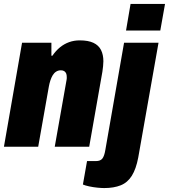

<svg xmlns="http://www.w3.org/2000/svg" viewBox="-23 -745 858 975"><path d="M-3 0 89 -528H238V-462H243Q261 -488 282 -505Q303 -522 328 -531Q353 -540 382 -540Q425 -540 451.5 -527.5Q478 -515 490 -491Q502 -467 502 -434Q502 -422 500.5 -409Q499 -396 497 -381L430 0H255L315 -339Q316 -343 316 -347Q316 -351 316 -354Q316 -365 313 -372Q310 -379 303.5 -383.5Q297 -388 286 -388Q273 -388 262.5 -381.5Q252 -375 245 -363.5Q238 -352 233 -337Q228 -322 225 -305L171 0ZM617 -590 640 -725H815L791 -590ZM506 210Q493 210 472 208Q451 206 430 201.5Q409 197 398 192L419 73H464Q487 73 497 60Q507 47 512 16L607 -528H782L679 55Q668 113 646.5 147.5Q625 182 590 196Q555 210 506 210Z"/></svg>

Font: Archivo Condensed Black
Style: Italic
Weight: 900
Width: 3
Italic angle: -10°
Designer: Hector Gatti
Foundry: Omnibus-Type
Version: Version 2.001